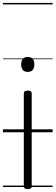

<svg xmlns="http://www.w3.org/2000/svg" viewBox="-20 -905 380 1314"><path d="M170 389Q143 389 143 370V-266Q143 -275 149.5 -280Q156 -285 170 -285Q197 -285 197 -266V370Q197 380 190.5 384.5Q184 389 170 389ZM170 -413Q148 -413 136.5 -426Q125 -439 125 -464Q125 -490 136.5 -502.5Q148 -515 170 -515Q192 -515 203.5 -502.5Q215 -490 215 -464Q215 -439 203.5 -426Q192 -413 170 -413ZM0 365H340V375H0ZM0 -20H340V0H0ZM0 -505H340V-500H0ZM0 -885H340V-875H0Z"/></svg>

Font: Playwrite AT Guides
Style: Regular
Weight: 400
Designer: Veronika Burian, José Scaglione
Foundry: TypeTogether
Version: Version 1.003